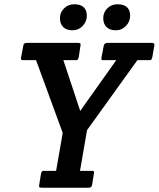

<svg xmlns="http://www.w3.org/2000/svg" viewBox="-20 -880 744 900"><path d="M690 -679Q704 -679 704 -671Q704 -668 703 -664L694 -612Q692 -603 688.5 -600Q685 -597 675 -598H624L388 -270L355 -79H407Q417 -80 419.5 -77Q422 -74 420 -65L412 -15Q410 -6 406.5 -3Q403 0 393 0H177Q167 0 164.5 -3Q162 -6 164 -15L172 -65Q174 -74 177.5 -77Q181 -80 191 -79H243L274 -257L149 -598H92Q78 -597 78 -605Q78 -608 79 -612L89 -664Q90 -673 94 -676Q98 -679 108 -679H344Q354 -679 356.5 -676Q359 -673 357 -664L349 -612Q347 -603 343.5 -600Q340 -597 330 -598H277L356 -360L525 -598H469Q459 -597 456.5 -600Q454 -603 456 -612L466 -664Q468 -679 485 -679ZM590 -806Q590 -779 570.5 -758.5Q551 -738 523 -738Q495 -738 479.5 -753Q464 -768 464 -795Q464 -822 483 -841Q502 -860 531 -860Q560 -860 575 -846.5Q590 -833 590 -806ZM387 -806Q387 -779 367.5 -758.5Q348 -738 320 -738Q292 -738 276.5 -753Q261 -768 261 -795Q261 -822 280.5 -841Q300 -860 328.5 -860Q357 -860 372 -846.5Q387 -833 387 -806Z"/></svg>

Font: Crete Round
Style: Italic
Weight: 400
Designer: Veronika Burian
Foundry: TypeTogether
Version: Version 1.001; ttfautohint (v1.6)